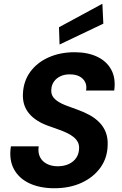

<svg xmlns="http://www.w3.org/2000/svg" viewBox="-20 -990 648 1022"><path d="M269 12Q193 12 137 -14Q81 -40 54 -90Q27 -140 38 -211H186Q181 -179 192.5 -155Q204 -131 229 -118Q254 -105 287 -105Q321 -105 346.5 -117Q372 -129 386 -150Q400 -171 401 -199Q402 -219 394 -234Q386 -249 371 -261Q356 -273 336 -282.5Q316 -292 292 -300.5Q268 -309 243 -318Q172 -342 135.5 -385Q99 -428 102 -491Q105 -558 141 -607.5Q177 -657 238.5 -684.5Q300 -712 377 -712Q447 -712 497.5 -688Q548 -664 572.5 -618.5Q597 -573 588 -508H438Q443 -534 433 -553.5Q423 -573 402.5 -583.5Q382 -594 354 -594Q325 -595 302.5 -584.5Q280 -574 267 -555.5Q254 -537 253 -512Q252 -494 258.5 -481Q265 -468 278 -457.5Q291 -447 308.5 -438.5Q326 -430 348 -422.5Q370 -415 393 -406Q427 -394 457 -377.5Q487 -361 509.5 -338Q532 -315 543.5 -284.5Q555 -254 553 -215Q551 -148 514 -97Q477 -46 414 -17Q351 12 269 12ZM297 -753 294 -845 525 -970 530 -864Z"/></svg>

Font: DM Sans ExtraBold
Style: Italic
Weight: 800
Italic angle: -10°
Designer: Colophon Foundry, Jonny Pinhorn
Foundry: Colophon Foundry
Version: Version 4.004;gftools[0.9.30]